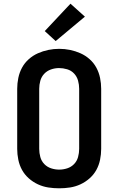

<svg xmlns="http://www.w3.org/2000/svg" viewBox="-20 -1010 640 1038"><path d="M300 8Q270 8 241 3.5Q212 -1 185 -13.5Q158 -26 135.5 -46Q113 -66 99 -91.5Q85 -117 79 -146.5Q73 -176 73 -205V-530Q73 -559 79 -588.5Q85 -618 99 -644Q113 -670 135.5 -690Q158 -710 185 -722Q212 -734 241 -740Q270 -746 300 -746Q330 -746 359 -740Q388 -734 415 -722Q442 -710 464.5 -690Q487 -670 501 -644Q515 -618 521 -588.5Q527 -559 527 -530V-205Q527 -176 521 -146.5Q515 -117 501 -91.5Q487 -66 464.5 -46Q442 -26 415 -13.5Q388 -1 359 3.5Q330 8 300 8ZM300 -93Q322 -93 343.5 -100Q365 -107 380.5 -123Q396 -139 402 -161Q408 -183 408 -205V-530Q408 -552 402 -574Q396 -596 380.5 -612.5Q365 -629 343 -635.5Q321 -642 299 -642Q277 -642 255.5 -634.5Q234 -627 219 -611Q204 -595 198 -573.5Q192 -552 192 -530V-205Q192 -183 198 -161Q204 -139 219.5 -123Q235 -107 256.5 -100Q278 -93 300 -93ZM281 -788 222 -842 361 -990 439 -920Z"/></svg>

Font: Zed Sans Extended
Style: Bold
Weight: 700
Width: 7
Designer: Belleve Invis
Foundry: Belleve Invis
Version: Version 1.0.0; ttfautohint (v1.8.4)